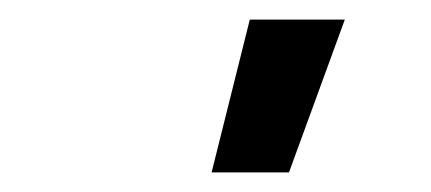

<svg xmlns="http://www.w3.org/2000/svg" viewBox="-20 -776 440 196"><path d="M196 -600 235 -756H332L275 -600Z"/></svg>

Font: Iosevka Aile Semibold
Style: Italic
Weight: 600
Italic angle: -9°
Designer: Belleve Invis
Foundry: Belleve Invis
Version: Version 31.1.0; ttfautohint (v1.8.4)